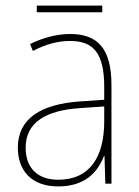

<svg xmlns="http://www.w3.org/2000/svg" viewBox="-20 -659 498 689"><path d="M347 -639H112V-615H347ZM232 -537C182 -537 133 -523 88 -501L98 -476C147 -502 190 -512 232 -512C316 -512 354 -467 354 -347V-301L266 -295C127 -285 44 -234 44 -129C44 -49 91 10 189 10C286 10 331 -42 353 -99H355L358 0H380V-353C380 -483 332 -537 232 -537ZM267 -271 354 -277V-220C353 -98 304 -14 189 -14C114 -14 72 -57 72 -129C72 -220 145 -263 267 -271Z"/></svg>

Font: Noto Sans Sinhala UI SemiCondensed Thin
Style: Regular
Weight: 100
Width: 4
Designer: Jelle Bosma - Monotype Design Team
Foundry: Monotype Imaging Inc.
Version: Version 2.006